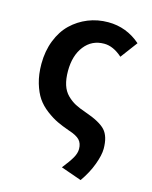

<svg xmlns="http://www.w3.org/2000/svg" viewBox="-106 -573 651 825"><g transform="rotate(15 219.5 -160.0)"><path d="M333 183.1 241.2 150.9Q268.6 116.2 280.3 95.5Q292 74.7 292 56.2Q292 31.2 278.3 16.4Q264.6 1.5 229 -9.8Q197.3 -21 174.1 -32Q150.9 -43 124 -63.2Q97.2 -83.5 80.3 -108.2Q63.5 -132.8 52.2 -170.9Q41 -209 41 -255.9Q41 -313 59.6 -360.4Q78.1 -407.7 110.1 -438.5Q142.1 -469.2 183.8 -486.1Q225.6 -502.9 272.9 -502.9Q354.5 -502.9 417 -448.2L360.8 -373Q320.3 -409.2 279.8 -409.2Q225.1 -409.2 192.1 -366.9Q159.2 -324.7 159.2 -255.9Q159.2 -220.2 167.5 -194.3Q175.8 -168.5 193.1 -151.4Q210.4 -134.3 229.7 -124Q249 -113.8 277.8 -104Q344.7 -81.1 369.4 -54.2Q394 -27.3 394 27.8Q394 55.7 378.4 98.1Q362.8 140.6 333 183.1Z"/></g></svg>

Font: Toshiba Sans Medium
Style: Regular
Weight: 500
Designer: Paul D. Hunt
Foundry: Toshiba Corporation
Version: Version 2.020;PS 2.0;hotconv 1.0.86;makeotf.lib2.5.63406